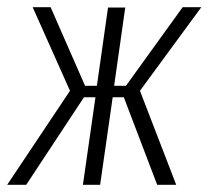

<svg xmlns="http://www.w3.org/2000/svg" viewBox="-32 -515 581 535"><path d="M-12 0 163 -262 59 -495H109L205 -276H238L269 -494H317L286 -276H319L477 -495H529L358 -262L459 0H406L313 -244H282L247 0H199L234 -244H202L41 0Z"/></svg>

Font: Alumni Sans Light
Style: Italic
Weight: 300
Italic angle: -8°
Version: Version 1.016